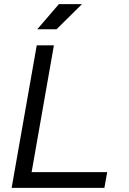

<svg xmlns="http://www.w3.org/2000/svg" viewBox="-20 -914 626 934"><path d="M36.6 0H487.8L501.5 -76.7H133.8L242.2 -693.4H158.7ZM161.1 -771.5H254.9L378.9 -894H266.6Z"/></svg>

Font: Cascadia Mono SemiLight
Style: Italic
Weight: 350
Italic angle: -10°
Monospace: yes
Designer: Aaron Bell
Foundry: Saja Typeworks
Version: Version 2404.023